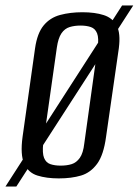

<svg xmlns="http://www.w3.org/2000/svg" viewBox="-49 -644 510 706"><path d="M-29 42 400 -624H441L11 42ZM167 12Q122 12 88.5 1.5Q55 -9 40 -42Q25 -75 34 -141L80 -467Q88 -522 111.5 -550.5Q135 -579 172 -589Q209 -599 254 -599Q300 -599 332.5 -588.5Q365 -578 380 -550Q395 -522 388 -467L341 -141Q332 -74 308 -41.5Q284 -9 249 1.5Q214 12 167 12ZM174 -35Q197 -35 214.5 -40.5Q232 -46 244.5 -63.5Q257 -81 261 -117L310 -469Q315 -504 308 -521.5Q301 -539 285 -544.5Q269 -550 247 -550Q225 -550 207 -544.5Q189 -539 177 -521.5Q165 -504 160 -469L110 -117Q106 -81 113 -63.5Q120 -46 136 -40.5Q152 -35 174 -35Z"/></svg>

Font: Alumni Sans Thin Medium
Style: Italic
Weight: 500
Italic angle: -8°
Version: Version 1.016